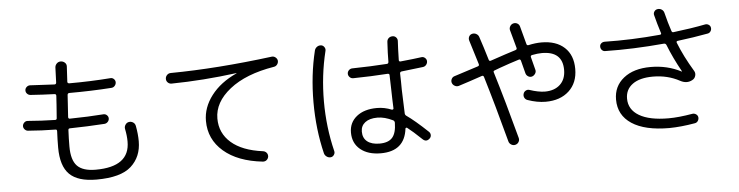

<svg xmlns="http://www.w3.org/2000/svg" viewBox="-49 -1032 5098 1324"><g transform="rotate(-5 2500.0 -370.0)"><path d="M131.8 -336.9Q119.1 -337.9 109.4 -348.6Q99.6 -359.4 100.6 -373Q101.6 -385.7 111.8 -395.5Q122.1 -405.3 135.7 -404.3Q230.5 -396.5 325.2 -394.5Q336.9 -394.5 336.9 -406.2Q337.9 -419.9 340.3 -451.2Q342.8 -482.4 343.8 -498Q344.7 -507.8 345.7 -528.8Q346.7 -549.8 347.7 -559.6Q347.7 -571.3 337.9 -572.3Q252.9 -575.2 170.9 -581.1Q157.2 -582 147.5 -592.3Q137.7 -602.5 138.7 -617.2Q139.6 -629.9 150.4 -639.2Q161.1 -648.4 174.8 -647.5Q229.5 -643.6 341.8 -638.7Q353.5 -638.7 354.5 -650.4Q356.4 -685.5 358.4 -754.9Q359.4 -770.5 370.6 -781.7Q381.8 -793 397.9 -793Q414.1 -793 426.3 -782.2Q438.5 -771.5 437.5 -754.9Q436.5 -721.7 431.6 -649.4Q431.6 -638.7 443.4 -637.7Q589.8 -637.7 730.5 -648.4Q744.1 -649.4 753.9 -639.6Q763.7 -629.9 763.7 -617.2Q763.7 -603.5 754.4 -592.8Q745.1 -582 731.4 -581.1Q588.9 -571.3 439.5 -571.3Q426.8 -571.3 425.8 -558.6Q424.8 -547.9 423.8 -527.8Q422.9 -507.8 421.9 -497.1Q420.9 -482.4 418.9 -451.7Q417 -420.9 416 -406.2Q416 -395.5 425.8 -394.5Q558.6 -396.5 660.2 -404.3Q673.8 -405.3 684.1 -395.5Q694.3 -385.7 694.3 -373Q694.3 -359.4 684.6 -349.1Q674.8 -338.9 661.1 -337.9Q542 -330.1 421.9 -328.1Q410.2 -328.1 410.2 -316.4Q407.2 -258.8 407.2 -203.1Q407.2 -109.4 446.3 -68.8Q485.4 -28.3 574.2 -28.3Q810.5 -28.3 809.6 -203.1Q809.6 -244.1 799.8 -291Q796.9 -305.7 805.7 -319.3Q814.5 -333 829.1 -335.9Q845.7 -338.9 859.4 -330.1Q873 -321.3 876 -304.7Q886.7 -248 886.7 -198.2Q886.7 -90.8 814.5 -25.4Q742.2 40 574.2 40Q445.3 40 387.2 -17.6Q329.1 -75.2 329.1 -203.1Q329.1 -257.8 332 -316.4Q332 -328.1 322.3 -328.1Q226.6 -329.1 131.8 -336.9Z M1146.5 -574.2Q1131.8 -574.2 1121.1 -584.5Q1110.4 -594.7 1110.4 -609.9Q1110.4 -625 1121.1 -636.2Q1131.8 -647.5 1147.5 -647.5Q1468.8 -650.4 1852.5 -699.2Q1866.2 -700.2 1877.4 -690.9Q1888.7 -681.6 1890.6 -668Q1891.6 -653.3 1882.8 -641.6Q1874 -629.9 1859.4 -627.9Q1663.1 -595.7 1551.8 -507.3Q1440.4 -418.9 1440.4 -306.6Q1440.4 -205.1 1516.1 -139.2Q1591.8 -73.2 1734.4 -54.7Q1749 -52.7 1758.3 -42Q1767.6 -31.2 1766.6 -15.6Q1764.6 -1 1753.9 8.3Q1743.2 17.6 1727.5 16.6Q1554.7 -2 1457.5 -85.9Q1360.4 -169.9 1360.4 -296.9Q1360.4 -389.6 1422.9 -471.7Q1485.4 -553.7 1598.6 -605.5Q1599.6 -605.5 1599.6 -607.4H1597.7Q1367.2 -577.1 1146.5 -574.2Z M2540 -216.8Q2485.4 -216.8 2455.1 -193.4Q2424.8 -169.9 2424.8 -129.9Q2424.8 -85 2455.1 -61Q2485.4 -37.1 2540 -37.1Q2600.6 -37.1 2628.4 -68.4Q2656.2 -99.6 2657.2 -170.9Q2657.2 -182.6 2647.5 -188.5Q2589.8 -216.8 2540 -216.8ZM2543 30.3Q2454.1 30.3 2401.9 -12.7Q2349.6 -55.7 2349.6 -129.9Q2349.6 -199.2 2401.9 -241.2Q2454.1 -283.2 2543 -283.2Q2594.7 -283.2 2644.5 -262.7Q2648.4 -261.7 2652.3 -263.7Q2656.2 -265.6 2656.2 -269.5Q2655.3 -293 2653.8 -335.4Q2652.3 -377.9 2652.3 -397.5Q2650.4 -451.2 2649.4 -502Q2649.4 -511.7 2636.7 -511.7Q2523.4 -503.9 2397.5 -502Q2383.8 -502 2373.5 -512.2Q2363.3 -522.5 2363.3 -536.1Q2363.3 -549.8 2373.5 -560.1Q2383.8 -570.3 2398.4 -570.3Q2524.4 -572.3 2636.7 -580.1Q2648.4 -580.1 2649.4 -592.8Q2649.4 -652.3 2654.3 -731.4Q2655.3 -747.1 2666 -756.8Q2676.8 -766.6 2693.4 -766.6Q2708 -766.6 2717.8 -755.9Q2727.5 -745.1 2726.6 -730.5Q2723.6 -686.5 2721.7 -598.6Q2721.7 -593.8 2725.1 -590.8Q2728.5 -587.9 2733.4 -588.9Q2831.1 -598.6 2878.9 -605.5Q2892.6 -607.4 2903.3 -598.1Q2914.1 -588.9 2915 -576.2Q2916 -562.5 2907.2 -550.8Q2898.4 -539.1 2883.8 -537.1Q2833 -530.3 2734.4 -519.5Q2723.6 -517.6 2722.7 -507.8Q2723.6 -489.3 2724.1 -451.2Q2724.6 -413.1 2724.6 -393.6Q2728.5 -288.1 2730.5 -230.5Q2730.5 -219.7 2739.3 -212.9Q2795.9 -173.8 2886.7 -87.9Q2896.5 -78.1 2896.5 -64.5Q2896.5 -50.8 2885.7 -41Q2861.3 -18.6 2836.9 -42Q2775.4 -100.6 2738.3 -128.9Q2735.4 -130.9 2731.4 -129.9Q2727.5 -128.9 2726.6 -125Q2708 30.3 2543 30.3ZM2197.3 27.3Q2181.6 29.3 2168.5 20Q2155.3 10.7 2151.4 -3.9Q2110.4 -171.9 2110.4 -359.9Q2110.4 -547.9 2151.4 -715.8Q2155.3 -730.5 2168 -739.7Q2180.7 -749 2197.3 -747.1Q2210.9 -745.1 2219.2 -732.4Q2227.5 -719.7 2223.6 -706.1Q2182.6 -539.1 2182.6 -359.9Q2182.6 -180.7 2223.6 -13.7Q2227.5 0 2219.2 12.7Q2210.9 25.4 2197.3 27.3Z M3118.2 -385.7Q3104.5 -381.8 3090.8 -389.2Q3077.1 -396.5 3072.3 -410.2Q3067.4 -423.8 3074.2 -437.5Q3081.1 -451.2 3094.7 -455.1Q3179.7 -482.4 3261.7 -508.8Q3272.5 -512.7 3268.6 -524.4L3217.8 -689.5Q3212.9 -704.1 3219.2 -717.8Q3225.6 -731.4 3240.7 -735.4Q3255.9 -739.3 3269.5 -731.9Q3283.2 -724.6 3288.1 -710.9Q3312.5 -638.7 3339.8 -546.9Q3342.8 -536.1 3354.5 -540Q3355.5 -540 3357.4 -541Q3359.4 -542 3360.4 -542Q3468.8 -579.1 3529.3 -597.7Q3541 -601.6 3538.1 -612.3Q3532.2 -636.7 3520 -678.7Q3507.8 -720.7 3503.9 -737.3Q3500 -751 3507.8 -764.6Q3515.6 -778.3 3530.3 -782.2Q3544.9 -786.1 3558.1 -778.8Q3571.3 -771.5 3575.2 -755.9Q3597.7 -673.8 3608.4 -631.8Q3611.3 -622.1 3622.1 -624Q3669.9 -634.8 3711.9 -634.8Q3813.5 -634.8 3871.1 -581.5Q3928.7 -528.3 3928.7 -432.6Q3928.7 -336.9 3868.2 -280.8Q3807.6 -224.6 3706.1 -224.6Q3647.5 -224.6 3581.1 -248Q3567.4 -252.9 3561 -266.1Q3554.7 -279.3 3559.6 -293.9Q3563.5 -306.6 3576.2 -313.5Q3588.9 -320.3 3602.5 -315.4Q3660.2 -295.9 3706.1 -294.9Q3773.4 -294.9 3812.5 -331.5Q3851.6 -368.2 3851.6 -432.6Q3851.6 -561.5 3709 -561.5Q3679.7 -561.5 3639.6 -553.7Q3634.8 -552.7 3632.3 -548.8Q3629.9 -544.9 3630.9 -541Q3646.5 -479.5 3654.3 -450.2Q3658.2 -436.5 3649.4 -423.3Q3640.6 -410.2 3627 -406.2Q3613.3 -402.3 3600.6 -410.2Q3587.9 -418 3584 -431.6Q3574.2 -471.7 3560.5 -522.5Q3556.6 -533.2 3546.9 -530.3Q3483.4 -510.7 3410.2 -484.4Q3405.3 -482.4 3392.1 -477.5Q3378.9 -472.7 3374 -470.7Q3363.3 -467.8 3367.2 -457Q3430.7 -249 3499 7.8Q3502.9 22.5 3495.1 35.6Q3487.3 48.8 3472.2 52.7Q3457 56.6 3443.4 48.3Q3429.7 40 3425.8 25.4Q3357.4 -232.4 3296.9 -432.6Q3293 -443.4 3283.2 -440.4Q3192.4 -409.2 3118.2 -385.7Z M4144.5 -537.1Q4131.8 -537.1 4122.6 -546.9Q4113.3 -556.6 4113.3 -571.3Q4113.3 -584 4123 -592.8Q4132.8 -601.6 4147.5 -601.6Q4331.1 -597.7 4531.2 -616.2Q4543 -618.2 4539.1 -627.9Q4517.6 -695.3 4502.9 -753.9Q4499 -767.6 4507.3 -779.8Q4515.6 -792 4530.3 -793.9Q4545.9 -795.9 4558.6 -787.6Q4571.3 -779.3 4575.2 -763.7Q4592.8 -692.4 4612.3 -634.8Q4616.2 -624 4626 -626Q4749 -640.6 4848.6 -660.2Q4861.3 -662.1 4872.6 -654.8Q4883.8 -647.5 4885.7 -633.8Q4887.7 -620.1 4879.9 -608.9Q4872.1 -597.7 4859.4 -595.7Q4759.8 -577.1 4648.4 -563.5Q4638.7 -561.5 4641.6 -551.8Q4679.7 -454.1 4744.1 -347.7Q4753.9 -332 4748.5 -313Q4743.2 -293.9 4725.6 -285.2Q4686.5 -263.7 4641.6 -288.1Q4558.6 -333 4457 -333Q4366.2 -333 4316.4 -296.9Q4266.6 -260.7 4266.6 -197.3Q4266.6 -121.1 4337.4 -79.1Q4408.2 -37.1 4540 -37.1Q4610.4 -37.1 4706.1 -53.7Q4719.7 -55.7 4731.4 -47.9Q4743.2 -40 4745.1 -27.3Q4747.1 -13.7 4739.3 -1.5Q4731.4 10.7 4716.8 12.7Q4622.1 29.3 4540 30.3Q4371.1 30.3 4280.8 -29.3Q4190.4 -88.9 4190.4 -197.3Q4190.4 -289.1 4259.8 -344.7Q4329.1 -400.4 4447.3 -400.4Q4562.5 -400.4 4658.2 -350.6H4660.2V-352.5Q4606.4 -448.2 4569.3 -543Q4563.5 -553.7 4552.7 -552.7Q4336.9 -533.2 4144.5 -537.1Z"/></g></svg>

Font: Rounded-X Mgen+ 2m regular
Style: Regular
Weight: 400
Designer: [Source Han Sans]
Ryoko NISHIZUKA  (kana & ideographs); Paul D. Hunt (Latin, Greek & Cyrillic); Wenlong ZHANG  (bopomofo
Version: Version 1.059.20150602